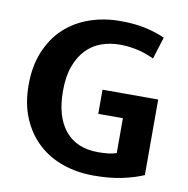

<svg xmlns="http://www.w3.org/2000/svg" viewBox="-75 -714 781 798"><g transform="rotate(10 315.5 -315.0)"><path d="M371 -641Q430 -641 476 -631Q522 -621 559 -604L530 -511Q495 -528 458 -536Q421 -544 385 -544Q344 -544 307.5 -531Q271 -518 244 -490Q217 -462 201 -418.5Q185 -375 185 -314Q185 -205 233.5 -146.5Q282 -88 372 -88Q424 -88 450 -98V-245H346V-347H581V-28Q542 -11 490 0Q438 11 371 11Q301 11 240.5 -10Q180 -31 135.5 -72.5Q91 -114 65.5 -174.5Q40 -235 40 -314Q40 -393 65.5 -454.5Q91 -516 135 -557Q179 -598 239.5 -619.5Q300 -641 371 -641Z"/></g></svg>

Font: Mukta Malar
Style: Bold
Weight: 700
Designer: Aadarsh Rajan, Girish Dalvi, Yashodeep Gholap
Foundry: Ek Type
Version: Version 2.538;PS 1.000;hotconv 16.6.51;makeotf.lib2.5.65220;